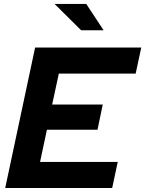

<svg xmlns="http://www.w3.org/2000/svg" viewBox="-20 -937 724 957"><path d="M6 0 155 -700H684.1L656.2 -570.2H273.2L240 -416H492.2L466 -290.3H213.8L179.7 -129.8H566.9L539.1 0ZM384.6 -786 252.1 -917.3H410L496.4 -786Z"/></svg>

Font: Red Hat Display VF
Style: Italic
Weight: 300
Italic angle: -12°
Designer: Pentagram, MCKL
Foundry: Pentagram, MCKL
Version: Version 1.010